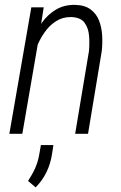

<svg xmlns="http://www.w3.org/2000/svg" viewBox="-20 -559 507 802"><path d="M145 -416 73.2 0H19L110.8 -528.3H162.6ZM112.8 -296.9 93.8 -309.1Q100.1 -347.7 115.2 -388.2Q130.4 -428.7 154.5 -463.4Q178.7 -498 213.6 -518.8Q248.5 -539.6 294.4 -538.6Q334.5 -537.6 358.6 -519.5Q382.8 -501.5 393.8 -472.9Q404.8 -444.3 406.7 -410.6Q408.7 -377 404.8 -344.2L347.7 0H293.9L351.6 -345.7Q354.5 -376 352.1 -408.7Q349.6 -441.4 333.3 -463.9Q316.9 -486.3 277.3 -487.8Q241.7 -488.3 213.6 -470.2Q185.5 -452.1 165.3 -422.6Q145 -393.1 132.1 -359.9Q119.1 -326.7 112.8 -296.9ZM203.1 46.9 197.3 84.5Q191.4 124.5 174.1 160.2Q156.7 195.8 128.9 223.6L97.2 196.8Q114.7 170.4 126.7 143.8Q138.7 117.2 144 85.9L150.9 46.9Z"/></svg>

Font: Roboto Condensed Light
Style: Italic
Weight: 300
Italic angle: -12°
Designer: Christian Robertson
Foundry: Google
Version: Version 3.0; 2020